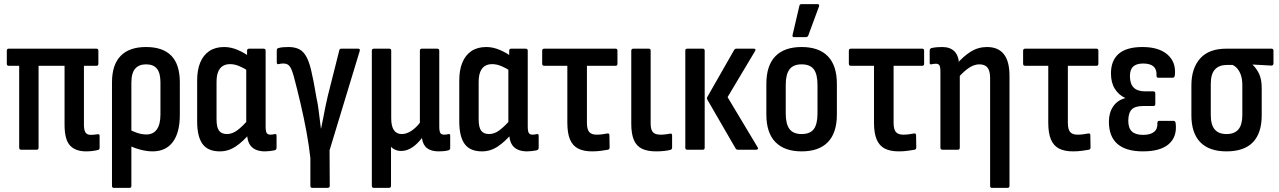

<svg xmlns="http://www.w3.org/2000/svg" viewBox="-20 -726 6203 931"><path d="M398 8Q346 8 319.5 -20.5Q293 -49 293 -122V-407H167V-10Q167 0 158 0H83Q73 0 73 -10V-407H22Q13 -407 13 -417V-480Q13 -490 22 -490H448Q457 -490 457 -480V-417Q457 -407 448 -407H387V-122Q387 -94 395 -83Q403 -72 420 -72Q429 -72 437 -73Q445 -74 453 -75Q463 -77 463 -67V-9Q463 -1 456 1Q445 4 429.5 6Q414 8 398 8Z M532 185Q523 185 523 175V-326Q523 -412 565 -455Q607 -498 688 -498Q770 -498 811 -455.5Q852 -413 852 -327V-169Q852 -83 818 -37.5Q784 8 720 8Q693 8 662 0Q631 -8 605 -21L604 -100Q623 -89 645.5 -81.5Q668 -74 690 -74Q723 -74 740.5 -98.5Q758 -123 758 -171V-326Q758 -372 741 -393Q724 -414 688 -414Q654 -414 635.5 -393Q617 -372 617 -324V175Q617 185 608 185Z M1046 8Q988 8 962 -28Q936 -64 936 -137V-336Q936 -387 951 -423Q966 -459 995 -478.5Q1024 -498 1067 -498Q1100 -498 1133.5 -483.5Q1167 -469 1188 -452L1185 -381Q1163 -396 1140 -405.5Q1117 -415 1096 -415Q1074 -415 1059.5 -405.5Q1045 -396 1037.5 -377Q1030 -358 1030 -328V-147Q1030 -109 1042 -92.5Q1054 -76 1081 -76Q1106 -76 1131 -94.5Q1156 -113 1187 -149L1194 -82Q1160 -41 1124 -16.5Q1088 8 1046 8ZM1265 8Q1222 8 1200 -14Q1178 -36 1178 -83V-102L1174 -116V-409L1178 -438V-480Q1178 -490 1188 -490H1258Q1268 -490 1268 -480V-113Q1268 -90 1273 -81.5Q1278 -73 1292 -73Q1298 -73 1303 -74Q1308 -75 1313 -76Q1321 -77 1321 -68V-9Q1321 0 1311 3Q1301 5 1288 6.5Q1275 8 1265 8Z M1494 185Q1485 185 1485 175V41Q1479 -16 1466.5 -84.5Q1454 -153 1437.5 -223.5Q1421 -294 1405 -354Q1394 -394 1383.5 -406Q1373 -418 1355 -418Q1349 -418 1343 -417.5Q1337 -417 1331 -415Q1326 -414 1324 -416.5Q1322 -419 1322 -424V-482Q1322 -491 1330 -493Q1340 -496 1353 -497Q1366 -498 1380 -498Q1409 -498 1430.5 -487.5Q1452 -477 1467.5 -447.5Q1483 -418 1494 -361Q1501 -330 1505.5 -303Q1510 -276 1515 -249Q1520 -228 1523.5 -202.5Q1527 -177 1530 -151.5Q1533 -126 1536 -103H1537Q1542 -126 1547 -152.5Q1552 -179 1557.5 -206.5Q1563 -234 1569 -259L1625 -481Q1626 -490 1635 -490H1716Q1722 -490 1724 -487Q1726 -484 1724 -478L1578 3L1579 175Q1579 185 1568 185Z M1793 185Q1783 185 1783 175V-480Q1783 -490 1793 -490H1868Q1877 -490 1877 -480V-152Q1877 -114 1890 -95Q1903 -76 1928 -76Q1951 -76 1974 -91Q1997 -106 2016 -131V-480Q2016 -490 2025 -490H2100Q2110 -490 2110 -480V-113Q2110 -90 2115 -81.5Q2120 -73 2134 -73Q2140 -73 2145 -74Q2150 -75 2156 -76Q2163 -77 2163 -68V-8Q2163 0 2154 3Q2143 6 2130 7Q2117 8 2107 8Q2072 8 2051.5 -7Q2031 -22 2026 -56V-57Q2004 -28 1978.5 -11Q1953 6 1925 6Q1909 6 1896 0Q1883 -6 1876 -14V175Q1876 185 1865 185Z M2317 8Q2259 8 2233 -28Q2207 -64 2207 -137V-336Q2207 -387 2222 -423Q2237 -459 2266 -478.5Q2295 -498 2338 -498Q2371 -498 2404.5 -483.5Q2438 -469 2459 -452L2456 -381Q2434 -396 2411 -405.5Q2388 -415 2367 -415Q2345 -415 2330.5 -405.5Q2316 -396 2308.5 -377Q2301 -358 2301 -328V-147Q2301 -109 2313 -92.5Q2325 -76 2352 -76Q2377 -76 2402 -94.5Q2427 -113 2458 -149L2465 -82Q2431 -41 2395 -16.5Q2359 8 2317 8ZM2536 8Q2493 8 2471 -14Q2449 -36 2449 -83V-102L2445 -116V-409L2449 -438V-480Q2449 -490 2459 -490H2529Q2539 -490 2539 -480V-113Q2539 -90 2544 -81.5Q2549 -73 2563 -73Q2569 -73 2574 -74Q2579 -75 2584 -76Q2592 -77 2592 -68V-9Q2592 0 2582 3Q2572 5 2559 6.5Q2546 8 2536 8Z M2851 8Q2810 8 2783.5 -5.5Q2757 -19 2744 -49.5Q2731 -80 2731 -131V-407H2619Q2609 -407 2609 -417V-480Q2609 -490 2619 -490H2965Q2974 -490 2974 -480V-417Q2974 -407 2965 -407H2826V-131Q2826 -99 2837 -86Q2848 -73 2873 -73Q2888 -73 2902 -75Q2916 -77 2926 -79Q2935 -80 2935 -70L2936 -11Q2936 -2 2928 0Q2915 2 2895.5 5Q2876 8 2851 8Z M3161 8Q3119 8 3092.5 -5Q3066 -18 3053.5 -47.5Q3041 -77 3041 -126V-480Q3041 -490 3051 -490H3126Q3135 -490 3135 -480V-127Q3135 -97 3146 -85Q3157 -73 3183 -73Q3196 -73 3207.5 -74.5Q3219 -76 3230 -78Q3239 -80 3239 -69V-10Q3239 -2 3230 1Q3218 4 3200.5 6Q3183 8 3161 8Z M3558 0Q3550 0 3547 -6L3411 -241Q3405 -250 3411 -258L3540 -484Q3544 -490 3550 -490H3635Q3648 -490 3641 -478L3508 -255L3653 -13Q3657 -8 3655 -4Q3653 0 3647 0ZM3312 0Q3303 0 3303 -10V-480Q3303 -490 3312 -490H3388Q3397 -490 3397 -480V-10Q3397 0 3388 0Z M3867 8Q3784 8 3740 -37Q3696 -82 3696 -171V-319Q3696 -408 3739.5 -453Q3783 -498 3867 -498Q3951 -498 3994.5 -453Q4038 -408 4038 -319V-171Q4038 -82 3994.5 -37Q3951 8 3867 8ZM3867 -76Q3908 -76 3926 -100Q3944 -124 3944 -176V-314Q3944 -366 3926 -390Q3908 -414 3867 -414Q3827 -414 3808.5 -390Q3790 -366 3790 -314V-176Q3790 -124 3808.5 -100Q3827 -76 3867 -76ZM3830 -546Q3821 -546 3823 -556L3856 -697Q3857 -702 3859.5 -704Q3862 -706 3868 -706H3944Q3955 -706 3951 -694L3899 -553Q3896 -546 3887 -546Z M4338 8Q4297 8 4270.5 -5.5Q4244 -19 4231 -49.5Q4218 -80 4218 -131V-407H4106Q4096 -407 4096 -417V-480Q4096 -490 4106 -490H4452Q4461 -490 4461 -480V-417Q4461 -407 4452 -407H4313V-131Q4313 -99 4324 -86Q4335 -73 4360 -73Q4375 -73 4389 -75Q4403 -77 4413 -79Q4422 -80 4422 -70L4423 -11Q4423 -2 4415 0Q4402 2 4382.5 5Q4363 8 4338 8Z M4790 185Q4781 185 4781 175V-347Q4781 -382 4768.5 -398Q4756 -414 4729 -414Q4704 -414 4679 -397.5Q4654 -381 4623 -346L4616 -412Q4651 -453 4687 -475.5Q4723 -498 4766 -498Q4820 -498 4847.5 -463.5Q4875 -429 4875 -358V175Q4875 185 4866 185ZM4550 0Q4540 0 4540 -10V-379Q4540 -402 4535 -409.5Q4530 -417 4518 -417Q4512 -417 4506.5 -416Q4501 -415 4495 -414Q4488 -413 4488 -422V-481Q4488 -490 4497 -493Q4510 -496 4523.5 -497Q4537 -498 4549 -498Q4588 -498 4609 -476Q4630 -454 4630 -411V-397L4634 -373V-10Q4634 0 4625 0Z M5183 8Q5142 8 5115.5 -5.5Q5089 -19 5076 -49.5Q5063 -80 5063 -131V-407H4951Q4941 -407 4941 -417V-480Q4941 -490 4951 -490H5297Q5306 -490 5306 -480V-417Q5306 -407 5297 -407H5158V-131Q5158 -99 5169 -86Q5180 -73 5205 -73Q5220 -73 5234 -75Q5248 -77 5258 -79Q5267 -80 5267 -70L5268 -11Q5268 -2 5260 0Q5247 2 5227.5 5Q5208 8 5183 8Z M5522 8Q5440 8 5398.5 -28Q5357 -64 5357 -136Q5357 -179 5377.5 -209.5Q5398 -240 5436 -250V-251Q5405 -265 5386 -295Q5367 -325 5367 -370Q5367 -433 5405 -465.5Q5443 -498 5520 -498Q5599 -498 5641 -461.5Q5683 -425 5677 -363Q5676 -349 5666 -349H5596Q5587 -349 5588 -362Q5589 -390 5573 -404Q5557 -418 5523 -418Q5491 -418 5475 -403.5Q5459 -389 5459 -357Q5459 -320 5477 -301.5Q5495 -283 5533 -283H5573Q5582 -283 5582 -273V-222Q5582 -212 5573 -212H5524Q5484 -212 5467.5 -195Q5451 -178 5451 -140Q5451 -105 5468.5 -88.5Q5486 -72 5523 -72Q5558 -72 5576 -86.5Q5594 -101 5592 -129Q5592 -140 5601 -140H5671Q5680 -140 5681 -126Q5688 -63 5647.5 -27.5Q5607 8 5522 8Z M5927 8Q5843 8 5800 -36.5Q5757 -81 5757 -167V-312Q5757 -395 5799.5 -442.5Q5842 -490 5926 -490H6145Q6155 -490 6155 -480V-418Q6155 -414 6152.5 -411Q6150 -408 6145 -408L6054 -413V-412Q6073 -394 6085.5 -367.5Q6098 -341 6098 -298V-167Q6098 -81 6055.5 -36.5Q6013 8 5927 8ZM5927 -76Q5966 -76 5985 -98.5Q6004 -121 6004 -168V-311Q6004 -341 5997.5 -360.5Q5991 -380 5980.5 -392.5Q5970 -405 5957 -411H5928Q5892 -411 5871.5 -389.5Q5851 -368 5851 -318V-168Q5851 -121 5870 -98.5Q5889 -76 5927 -76Z"/></svg>

Font: Sofia Sans Condensed SemiBold
Style: Regular
Weight: 600
Designer: Botio Nikoltchev, Ani Petrova
Foundry: lettersoup
Version: Version 4.101